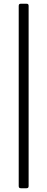

<svg xmlns="http://www.w3.org/2000/svg" viewBox="-20 -794 253 1025"><path d="M79.9 -762.8V199.6C80.3 207.7 83.1 210.6 91.3 210.9H121.4C129.6 210.6 132.5 207.7 132.8 199.6V-762.8C132.5 -771 129.6 -773.8 121.4 -774.1H91.3C83.1 -773.8 80.3 -771 79.9 -762.8Z"/></svg>

Font: Margiela Serif Medium
Style: Regular
Weight: 500
Designer: Andreas Faust, Stefan Endress
Version: Version 1.002;FEAKit 1.0